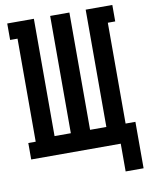

<svg xmlns="http://www.w3.org/2000/svg" viewBox="-95 -804 791 1022"><g transform="rotate(-10 300.0 -292.5)"><path d="M500 150V0H16V-89H56V-646H16V-735H160V-101H248V-735H352V-101H440V-735H584V-646H544V-101H597V150Z"/></g></svg>

Font: Iosevka HT Extended
Style: Bold
Weight: 700
Width: 7
Monospace: yes
Designer: Belleve Invis
Foundry: Belleve Invis
Version: Version 32.3.0; ttfautohint (v1.8.4)